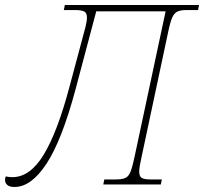

<svg xmlns="http://www.w3.org/2000/svg" viewBox="-61 -734 812 764"><path d="M-3 10Q-23 10 -32 2Q-41 -6 -41 -18Q-41 -25 -38 -32Q-24 -29 -12 -29Q59 -29 113.5 -119.5Q168 -210 215 -387L279 -626Q285 -650 285 -664Q285 -684 272.5 -689Q260 -694 239 -694H193L197 -714H731L727 -694H681Q658 -694 645 -688Q632 -682 624 -663.5Q616 -645 608 -606L502 -108Q493 -69 493 -51Q493 -32 503 -26Q513 -20 537 -20H583L579 0H350L354 -20H400Q425 -20 438 -26Q451 -32 458.5 -51Q466 -70 474 -108L598 -689H322L240 -380Q185 -175 124 -82.5Q63 10 -3 10Z"/></svg>

Font: Noto Serif Thin
Style: Italic
Weight: 100
Italic angle: -12°
Designer: Monotype Design Team
Foundry: Monotype Imaging Inc.
Version: Version 2.014; ttfautohint (v1.8.4.7-5d5b)